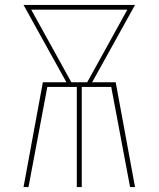

<svg xmlns="http://www.w3.org/2000/svg" viewBox="-20 -755 640 775"><path d="M75 0 153 -423H248L75 -735H525L352 -423H447L525 0H505L429 -404H310V0H290V-404H171L95 0ZM268 -423H332L341 -439L494 -716H106Z"/></svg>

Font: Iosevka Curly Thin Extended
Style: Regular
Weight: 100
Width: 7
Monospace: yes
Designer: Belleve Invis
Foundry: Belleve Invis
Version: Version 11.1.0; ttfautohint (v1.8.3)